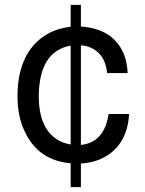

<svg xmlns="http://www.w3.org/2000/svg" viewBox="-20 -648 596 788"><path d="M312 -461.9V-53.2Q408.2 -63 425.8 -180.2H509.8Q502.9 -56.2 410.2 -3.9Q367.2 20 312 22.9V120.1H270V22Q141.1 11.2 85 -101.1Q51.8 -165 51.8 -252.9Q51.8 -416 149.9 -492.2Q201.2 -530.8 270 -538.1V-627.9H312V-539.1Q448.2 -529.8 490.2 -420.9Q502 -388.2 503.9 -348.1H419.9Q411.1 -432.1 342.8 -456.1Q329.1 -460.9 312 -461.9ZM270 -55.2V-460.9Q140.1 -437 139.2 -252.9Q139.2 -115.2 224.1 -69.8Q245.1 -59.1 270 -55.2Z"/></svg>

Font: SolaimanLipiNormal
Style: Normal
Weight: 400
Designer: Solaiman Karim
Version: Version 1.6.1 ; ttfautohint (v1.5.65-e2d9)